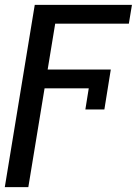

<svg xmlns="http://www.w3.org/2000/svg" viewBox="-50 -566 563 789"><path d="M189.5 -545.9 66.4 203.1H-30.3L92.8 -545.9ZM405.3 -280.3 392.6 -203.1H111.3L124 -280.3ZM492.2 -545.9 479.5 -468.8H155.3L168 -545.9ZM378.9 -116.2H300.8L327.1 -280.3H405.3Z"/></svg>

Font: Inter Tight
Style: Italic
Weight: 400
Italic angle: -9.39999°
Designer: Rasmus Andersson
Foundry: rsms
Version: Version 3.002